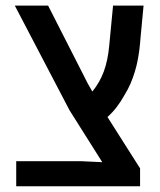

<svg xmlns="http://www.w3.org/2000/svg" viewBox="-20 -650 560 670"><path d="M36.6 0V-87.4H266.1L336.9 -84L222.7 -265.1L31.7 -630.4H147.9L286.6 -357.9L302.2 -330.6Q327.6 -361.3 342 -399.9Q356.4 -438.5 361.3 -492.2L374.5 -630.4H481L470.7 -521.5Q468.8 -495.6 466.1 -474.9Q463.4 -454.1 459.7 -436Q456.1 -418 450.2 -398.9Q444.3 -379.4 435.8 -359.1Q427.2 -338.9 413.6 -316.9Q401.9 -295.9 387.7 -277.1Q373.5 -258.3 355 -241.7L468.8 -62.5V0Z"/></svg>

Font: Open Sans SemiCondensed SemiBold
Style: Regular
Weight: 600
Width: 4
Designer: Monotype Design Team
Foundry: Monotype Imaging Inc.
Version: Version 3.000